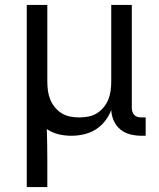

<svg xmlns="http://www.w3.org/2000/svg" viewBox="-20 -540 640 775"><path d="M88 215V-520H171V-210Q171 -192 173.5 -173.5Q176 -155 183 -138Q190 -121 202 -106.5Q214 -92 229.5 -82.5Q245 -73 263.5 -69.5Q282 -66 300 -66Q318 -66 336.5 -69.5Q355 -73 370.5 -82.5Q386 -92 398 -106.5Q410 -121 417 -138Q424 -155 426.5 -173.5Q429 -192 429 -210V-520H512V-104Q512 -97 514.5 -89Q517 -81 522.5 -75.5Q528 -70 535.5 -68Q543 -66 551 -66H568V8H551Q528 8 506 2.5Q484 -3 466.5 -17Q449 -31 439.5 -52Q430 -73 429 -96Q420 -72 404 -51.5Q388 -31 366.5 -17.5Q345 -4 319.5 2Q294 8 268 8Q242 8 216.5 2Q191 -4 169 -19Q170 13 170.5 44.5Q171 76 171 107V215Z"/></svg>

Font: Nova Nerd Font
Style: Regular
Weight: 400
Designer: Belleve Invis
Foundry: Belleve Invis
Version: Version 24.1.4; ttfautohint (v1.8.4);Nerd Fonts 3.1.1